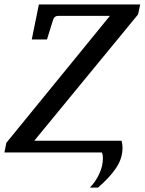

<svg xmlns="http://www.w3.org/2000/svg" viewBox="-40 -691 655 870"><path d="M367.2 159.2Q393.1 132.8 409.7 96.9Q426.3 61 426.3 26.4Q426.3 9.3 421.4 0H-20L-11.2 -43.9L458 -619.1H224.1Q206.1 -619.1 200.2 -600.1L172.9 -512.2H104L136.2 -670.9H595.2L585.9 -626L115.2 -53.2H510.7Q515.1 -39.6 515.1 -21Q515.1 27.3 485.6 70.8Q456.1 114.3 403.8 159.2Z"/></svg>

Font: Charis
Style: Italic
Weight: 400
Italic angle: -11°
Designer: Walt Agee, Miriam Martin, Annie Olsen, Victor Gaultney, Lorna Priest, Alan Ward, Bob Hallissy, Martin Hosken, Sharon Cor
Foundry: SIL Global
Version: Version 7.000